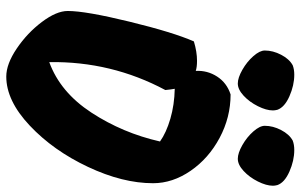

<svg xmlns="http://www.w3.org/2000/svg" viewBox="-193 -760 958 612"><g transform="rotate(90 286.0 -454.0)"><path d="M141 -819Q141 -845 154.5 -871Q168 -897 188 -908Q201 -913 218 -913Q252 -913 287 -897.5Q322 -882 330 -859Q332 -851 332 -845Q332 -824 318.5 -797Q305 -770 285 -751.5Q265 -733 246 -733Q228 -733 202.5 -747.5Q177 -762 159 -782.5Q141 -803 141 -819ZM381 -819Q381 -845 394.5 -871Q408 -897 428 -908Q441 -913 458 -913Q492 -913 527 -897.5Q562 -882 570 -859Q572 -851 572 -845Q572 -824 558.5 -797Q545 -770 525 -751.5Q505 -733 486 -733Q468 -733 442.5 -747.5Q417 -762 399 -782.5Q381 -803 381 -819ZM564 -463Q564 -366 512 -255.5Q460 -145 380.5 -70Q301 5 224 5Q184 5 134.5 -28.5Q85 -62 50 -108.5Q15 -155 15 -191Q15 -248 49 -387.5Q83 -527 112 -593Q145 -603 174 -603Q194 -603 206 -599Q204 -636 224 -667Q244 -698 281 -710Q354 -710 419.5 -675Q485 -640 524.5 -582.5Q564 -525 564 -463ZM431 -485Q403 -505 358.5 -518Q314 -531 263 -532Q265 -522 267 -502Q175 -330 178 -132Q274 -167 339 -266.5Q404 -366 431 -485Z"/></g></svg>

Font: Mogra
Style: Regular
Weight: 400
Designer: Lipi Raval
Foundry: Lipi Raval
Version: Version 1.002;PS 1.002;hotconv 1.0.88;makeotf.lib2.5.647800;